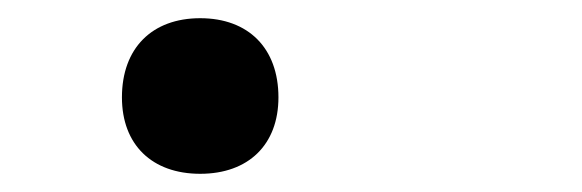

<svg xmlns="http://www.w3.org/2000/svg" viewBox="-20 -456 640 211"><path d="M200 -265C253 -265 286 -297 286 -349C286 -403 253 -436 200 -436C147 -436 114 -403 114 -349C114 -297 147 -265 200 -265Z"/></svg>

Font: Tekne LDO Medium
Style: Regular
Weight: 500
Monospace: yes
Designer: Alessio Laiso, Mario Rullo, Paolo Rosset
Foundry: Alessio Laiso
Version: Version 1.000;hotconv 1.0.109;makeotfexe 2.5.65596